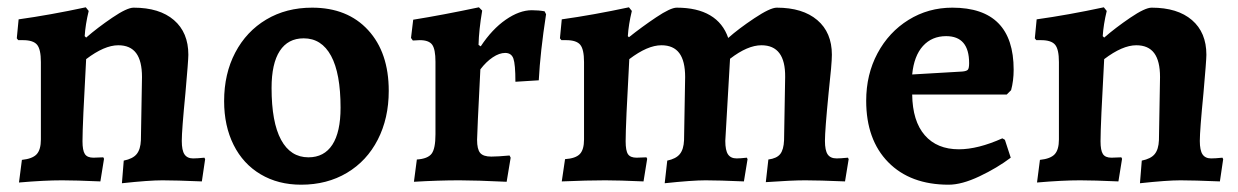

<svg xmlns="http://www.w3.org/2000/svg" viewBox="-20 -494 3391 526"><path d="M366 -110 369 -283Q369 -327 353 -348.5Q337 -370 304 -370Q266 -370 216 -332Q206 -152 206 -107Q206 -82 212.5 -72Q219 -62 236 -62L263 -63L265 -59L255 3Q187 0 150 0Q101 0 32 6L40 -56Q69 -59 80.5 -71.5Q92 -84 92 -112V-324Q92 -359 81.5 -371.5Q71 -384 43 -384H30L26 -389L31 -441Q117 -453 215 -474L223 -464Q214 -427 212 -395L216 -391Q247 -418 287.5 -445.5Q328 -473 346 -473Q417 -473 456.5 -439Q496 -405 496 -344Q496 -329 488 -239Q478 -137 478 -108Q478 -82 485.5 -71Q493 -60 509 -60Q520 -60 540 -62L542 -58L533 3Q461 0 425 0Q388 0 314 8L319 -54Q344 -59 354.5 -72Q365 -85 366 -110Z M594 -217Q594 -292 624.5 -350Q655 -408 709.5 -440.5Q764 -473 835 -473Q932 -473 988.5 -411.5Q1045 -350 1045 -245Q1045 -170 1015 -111.5Q985 -53 930.5 -20.5Q876 12 805 12Q742 12 694 -16.5Q646 -45 620 -97Q594 -149 594 -217ZM913 -199Q913 -293 887 -341Q861 -389 812 -389Q769 -389 746.5 -354.5Q724 -320 724 -253Q724 -159 750 -111Q776 -63 825 -63Q868 -63 890.5 -97.5Q913 -132 913 -199Z M1173 -126V-325Q1173 -359 1164 -371.5Q1155 -384 1130 -384L1111 -383L1106 -390L1112 -440Q1193 -453 1292 -474L1301 -465Q1292 -412 1291 -371L1297 -367Q1328 -414 1365.5 -440Q1403 -466 1437 -466Q1456 -466 1472 -463L1476 -455Q1460 -351 1456 -274L1392 -270Q1392 -318 1386.5 -333.5Q1381 -349 1364 -349Q1348 -349 1330 -337Q1312 -325 1296 -304Q1287 -128 1287 -111Q1287 -85 1295.5 -75Q1304 -65 1326 -65Q1343 -65 1376 -68L1379 -62L1368 4Q1284 0 1239 0Q1181 0 1114 4L1122 -57Q1152 -59 1162.5 -73Q1173 -87 1173 -126Z M1854 -110 1857 -283Q1857 -327 1841 -348.5Q1825 -370 1792 -370Q1754 -370 1704 -332Q1694 -152 1694 -107Q1694 -81 1700.5 -71.5Q1707 -62 1724 -62L1751 -63L1753 -59L1743 3Q1675 0 1638 0Q1589 0 1519 3L1528 -58Q1557 -60 1568.5 -72Q1580 -84 1580 -112V-324Q1580 -359 1569.5 -371.5Q1559 -384 1531 -384H1518L1514 -389L1519 -441Q1605 -453 1703 -474L1711 -464Q1702 -427 1700 -395L1703 -392Q1738 -420 1777.5 -446.5Q1817 -473 1834 -473Q1890 -473 1925.5 -452Q1961 -431 1975 -390Q2003 -415 2046.5 -444Q2090 -473 2108 -473Q2179 -473 2219 -439Q2259 -405 2259 -344Q2259 -320 2250 -239Q2240 -137 2240 -108Q2240 -82 2247.5 -71Q2255 -60 2272 -60Q2282 -60 2303 -62L2305 -58L2295 3Q2223 0 2186 0Q2149 0 2078 5L2085 -57Q2108 -60 2117.5 -72Q2127 -84 2128 -110L2131 -283Q2132 -370 2066 -370Q2028 -370 1980 -333L1967 -108Q1967 -82 1974.5 -71Q1982 -60 1998 -60Q2008 -60 2026 -62L2028 -58L2018 3Q1949 0 1913 0Q1876 0 1801 8L1808 -54Q1832 -59 1842.5 -72Q1853 -85 1854 -110Z M2353 -218Q2353 -290 2384 -348Q2415 -406 2469 -439.5Q2523 -473 2589 -473Q2757 -473 2757 -303Q2757 -273 2750 -247L2738 -235H2479Q2480 -162 2513.5 -123.5Q2547 -85 2607 -85Q2659 -85 2726 -115L2733 -111L2749 -62Q2712 -34 2663.5 -11Q2615 12 2579 12Q2474 12 2413.5 -49.5Q2353 -111 2353 -218ZM2616 -298Q2628 -299 2631.5 -303Q2635 -307 2635 -321Q2635 -395 2572 -395Q2533 -395 2508.5 -368Q2484 -341 2479 -290Z M3155 -110 3158 -283Q3158 -327 3142 -348.5Q3126 -370 3093 -370Q3055 -370 3005 -332Q2995 -152 2995 -107Q2995 -82 3001.5 -72Q3008 -62 3025 -62L3052 -63L3054 -59L3044 3Q2976 0 2939 0Q2890 0 2821 6L2829 -56Q2858 -59 2869.5 -71.5Q2881 -84 2881 -112V-324Q2881 -359 2870.5 -371.5Q2860 -384 2832 -384H2819L2815 -389L2820 -441Q2906 -453 3004 -474L3012 -464Q3003 -427 3001 -395L3005 -391Q3036 -418 3076.5 -445.5Q3117 -473 3135 -473Q3206 -473 3245.5 -439Q3285 -405 3285 -344Q3285 -329 3277 -239Q3267 -137 3267 -108Q3267 -82 3274.5 -71Q3282 -60 3298 -60Q3309 -60 3329 -62L3331 -58L3322 3Q3250 0 3214 0Q3177 0 3103 8L3108 -54Q3133 -59 3143.5 -72Q3154 -85 3155 -110Z"/></svg>

Font: Alegreya
Style: Bold
Weight: 700
Designer: Juan Pablo del Peral
Foundry: Huerta Tipografica
Version: Version 2.008; ttfautohint (v1.8)